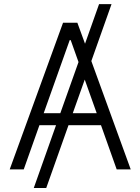

<svg xmlns="http://www.w3.org/2000/svg" viewBox="-20 -840 696 952"><path d="M533 -819.6 432.9 -537.3 628.2 0H558.6L480.8 -219.1H319.6L209.2 92.3H147.4L257.8 -219.1H175.4L97.7 0H28.1L292.6 -727.3H363.6L401.6 -623.2L471.2 -819.6ZM279.1 -278.8 369.3 -532.3 330.6 -641H325.6L196.7 -278.8ZM400.2 -445.3 340.9 -278.8H459.5Z"/></svg>

Font: Inter Zeller Light
Style: Regular
Weight: 300
Designer: Rasmus Andersson; Joe Bland
Foundry: zeller
Version: Version 3.015;git-dec3a8cb1